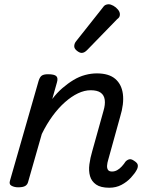

<svg xmlns="http://www.w3.org/2000/svg" viewBox="-20 -863 686 900"><path d="M492 17Q452 17 430.5 2Q409 -13 402 -37.5Q395 -62 399 -92.5Q403 -123 412 -153L465 -343Q474 -373 471 -395Q468 -417 452 -428.5Q436 -440 405 -440Q376 -440 345.5 -425.5Q315 -411 284.5 -384Q254 -357 226.5 -319.5Q199 -282 176 -235L112 -11Q109 2 98.5 8.5Q88 15 65 15Q48 15 34.5 8Q21 1 27 -17L161 -484Q167 -503 176.5 -509Q186 -515 205 -515Q235 -515 244 -506Q253 -497 247 -477L225 -399Q247 -428 272.5 -450Q298 -472 324.5 -488Q351 -504 379 -511.5Q407 -519 434 -519Q490 -519 520 -493.5Q550 -468 556 -422.5Q562 -377 543 -315L487 -113Q483 -100 482 -87.5Q481 -75 486 -67Q491 -59 505 -59Q518 -59 529.5 -65.5Q541 -72 551 -83Q561 -94 568 -105Q575 -113 585 -116Q595 -119 609 -109Q625 -99 626 -88.5Q627 -78 621 -67Q612 -50 593.5 -30Q575 -10 549.5 3.5Q524 17 492 17ZM363 -615Q353 -615 340.5 -625Q328 -635 328 -646Q328 -652 330 -658Q332 -664 337 -670L459 -824Q467 -836 474 -839.5Q481 -843 489 -843Q499 -843 511.5 -836Q524 -829 533 -818Q542 -807 542 -796Q542 -788 539 -783Q536 -778 529 -773L390 -630Q376 -615 363 -615Z"/></svg>

Font: Playwrite TZ
Style: Regular
Weight: 400
Designer: Veronika Burian, José Scaglione
Foundry: TypeTogether
Version: Version 1.002